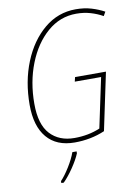

<svg xmlns="http://www.w3.org/2000/svg" viewBox="-101 -791 773 1077"><g transform="rotate(-10 285.5 -252.0)"><path d="M273 10Q366 10 445 -24L514 -351H338L332 -326H482L422 -43Q356 -15 276 -15Q189 -15 138 -70Q87 -125 87 -243Q87 -367 128 -471Q169 -575 241 -637.5Q313 -700 406 -700Q449 -700 486.5 -689Q524 -678 556 -660L569 -683Q536 -701 496 -713Q456 -725 407 -725Q306 -725 227.5 -659.5Q149 -594 104.5 -484Q60 -374 60 -241Q60 -120 115 -55Q170 10 273 10ZM159 221H173Q202 192 231 149Q260 106 274 72V61H250Q237 98 210 141.5Q183 185 159 210Z"/></g></svg>

Font: Noto Sans UI SemiCondensed Thin
Style: Italic
Weight: 250
Width: 4
Italic angle: -12°
Designer: Monotype Design Team
Foundry: Monotype Imaging Inc.
Version: Version 1.901